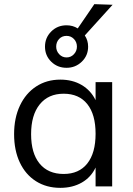

<svg xmlns="http://www.w3.org/2000/svg" viewBox="-20 -899 640 926"><path d="M197 -674Q197 -717 227 -747Q257 -777 301 -777Q331 -777 355 -762L435 -879L523 -876L389 -728Q405 -704 405 -674Q405 -631 374.5 -601.5Q344 -572 301 -572Q257 -572 227 -601.5Q197 -631 197 -674ZM251 -674Q251 -653 265.5 -637.5Q280 -622 301 -622Q322 -622 336.5 -637.5Q351 -653 351 -674Q351 -696 336.5 -711Q322 -726 301 -726Q279 -726 265 -711Q251 -696 251 -674ZM441 -503H521V0H441V-91Q419 -44 374.5 -18.5Q330 7 271 7Q204 7 153.5 -25Q103 -57 75.5 -115.5Q48 -174 48 -252Q48 -330 76 -389.5Q104 -449 154.5 -482Q205 -515 271 -515Q330 -515 374 -489Q418 -463 441 -416ZM441 -254Q441 -347 401 -397Q361 -447 287 -447Q213 -447 171.5 -395.5Q130 -344 130 -252Q130 -160 171 -110Q212 -60 287 -60Q361 -60 401 -110.5Q441 -161 441 -254Z"/></svg>

Font: Muli-Regular
Style: Regular
Weight: 400
Version: Version 2.000